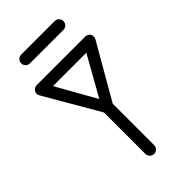

<svg xmlns="http://www.w3.org/2000/svg" viewBox="-252 -891 961 961"><g transform="rotate(-45 228.5 -411.0)"><path d="M26 -628Q26 -641 35 -650Q44 -659 57 -659H400Q402 -659 403 -659Q404 -659 406 -659Q407 -658 409 -658Q410 -658 411 -657Q431 -650 431 -628Q431 -619 426 -612L260 -324V-31Q260 -18 251 -9Q242 0 229 0Q216 0 207 -9Q198 -18 198 -31V-324L31 -612Q26 -619 26 -628ZM229 -388 347 -598H111ZM347 -822Q360 -822 369 -813Q378 -804 378 -791Q378 -778 369 -769Q360 -760 347 -760H110Q97 -760 88 -769Q79 -778 79 -791Q79 -804 88 -813Q97 -822 110 -822Z"/></g></svg>

Font: Libertine Sup Medium
Style: Regular
Weight: 500
Designer: Bastien Sozeau
Foundry: NBR — Bastien Sozeau
Version: Version 2.003; ttfautohint (v1.8.4.7-5d5b);gftools[0.9.33]